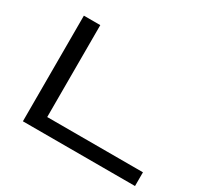

<svg xmlns="http://www.w3.org/2000/svg" viewBox="-121 -713 917 872"><g transform="rotate(30 338.0 -277.0)"><path d="M88 0V-554H174V-72H676V0Z"/></g></svg>

Font: tamil15
Style: Book
Weight: 400
Designer: Jelle Bosma - Monotype Design Team
Foundry: Monotype Imaging Inc.
Version: Version 2.003